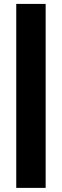

<svg xmlns="http://www.w3.org/2000/svg" viewBox="-20 -730 308 957"><path d="M207.5 206.5H61V-710.5H207.5Z"/></svg>

Font: Anek Gurmukhi ExtraBold
Style: Regular
Weight: 800
Designer: Sarang Kulkarni (Gurmukhi), Yesha Goshar (Latin)
Foundry: Ek Type
Version: Version 1.003